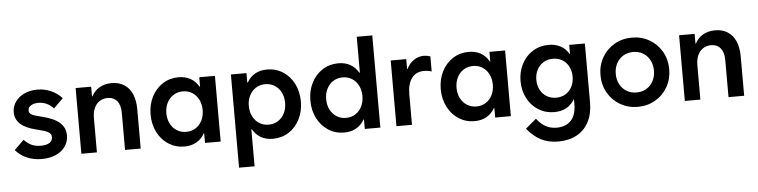

<svg xmlns="http://www.w3.org/2000/svg" viewBox="-51 -975 5789 1467"><g transform="rotate(-5 2843.0 -241.0)"><path d="M36.1 -72.3 110.4 -144.5Q139.2 -114.3 168.9 -101.1Q198.7 -87.9 238.3 -87.9Q281.2 -87.9 304.7 -103Q328.1 -118.2 328.1 -145.5Q328.1 -161.6 320.1 -172.1Q312 -182.6 293 -191.2Q273.9 -199.7 239.3 -208L213.9 -214.8Q53.2 -252.9 53.7 -360.4Q53.7 -404.8 78.9 -440.7Q104 -476.6 148.4 -497.1Q192.9 -517.6 248 -517.6Q302.2 -517.6 351.1 -496.3Q399.9 -475.1 436.5 -435.5L363.3 -363.3Q338.4 -389.6 310.1 -402.8Q281.7 -416 248 -416Q211.9 -416 189.9 -401.9Q168 -387.7 168 -364.3Q168 -351.6 174.6 -343.3Q181.2 -335 196.5 -328.1Q211.9 -321.3 240.2 -314.5L266.6 -307.6Q357.9 -285.6 400.6 -247.3Q443.4 -209 443.4 -149.4Q443.4 -101.6 417.5 -64.5Q391.6 -27.3 344.5 -6.8Q297.4 13.7 236.3 13.7Q174.8 13.7 123.5 -8.3Q72.3 -30.3 36.1 -72.3Z M541 -503.9H660.2V-429.7H663.6Q684.1 -470.7 724.4 -494.1Q764.6 -517.6 817.4 -517.6Q874 -517.6 914.3 -491.7Q954.6 -465.8 975.3 -417.2Q996.1 -368.7 996.1 -301.8V0H876V-282.2Q876.5 -341.8 850.8 -374.3Q825.2 -406.7 777.3 -407.2Q744.6 -406.7 718.3 -391.1Q691.9 -375.5 676 -342.8Q660.2 -310.1 660.2 -261.7V0H541Z M1493.2 -252Q1493.2 -296.9 1475.3 -332.3Q1457.5 -367.7 1426 -387.5Q1394.5 -407.2 1354.5 -407.2Q1314 -407.2 1282.2 -387.2Q1250.5 -367.2 1232.7 -332Q1214.8 -296.9 1214.8 -252Q1214.8 -207 1232.7 -171.9Q1250.5 -136.7 1282.2 -116.7Q1314 -96.7 1354.5 -96.7Q1394.5 -96.7 1426 -116.5Q1457.5 -136.2 1475.3 -171.6Q1493.2 -207 1493.2 -252ZM1489.3 0V-72.3H1485.4Q1460.9 -29.8 1421.9 -8.1Q1382.8 13.7 1331.1 13.7Q1263.2 13.7 1209.2 -21Q1155.3 -55.7 1124.5 -116.2Q1093.8 -176.8 1093.8 -252Q1093.8 -327.1 1124.5 -387.7Q1155.3 -448.2 1209.2 -482.9Q1263.2 -517.6 1331.1 -517.6Q1382.8 -517.6 1421.9 -495.8Q1460.9 -474.1 1485.4 -431.6H1489.3V-503.9H1609.4V0Z M1731.9 -503.9H1851.1V-431.6H1855.5Q1879.9 -474.6 1918.7 -496.1Q1957.5 -517.6 2009.3 -517.6Q2077.6 -517.6 2131.6 -482.9Q2185.5 -448.2 2216.1 -387.5Q2246.6 -326.7 2246.6 -252Q2246.6 -177.2 2216.1 -116.5Q2185.5 -55.7 2131.6 -21Q2077.6 13.7 2009.3 13.7Q1957.5 13.7 1918.7 -7.8Q1879.9 -29.3 1855.5 -72.3H1851.1V210.9H1731.9ZM2125.5 -252Q2125.5 -296.9 2107.9 -332Q2090.3 -367.2 2058.3 -387.2Q2026.4 -407.2 1985.8 -407.2Q1946.3 -407.2 1914.8 -387.5Q1883.3 -367.7 1865.2 -332.3Q1847.2 -296.9 1847.2 -252Q1847.2 -207 1865.2 -171.6Q1883.3 -136.2 1914.8 -116.5Q1946.3 -96.7 1985.8 -96.7Q2026.4 -96.7 2058.3 -116.7Q2090.3 -136.7 2107.9 -171.9Q2125.5 -207 2125.5 -252Z M2714.8 0V-72.3H2710.9Q2686.5 -29.8 2647.5 -8.1Q2608.4 13.7 2556.6 13.7Q2488.8 13.7 2434.8 -21Q2380.9 -55.7 2350.1 -116.2Q2319.3 -176.8 2319.3 -252Q2319.3 -327.1 2350.1 -387.7Q2380.9 -448.2 2434.8 -482.9Q2488.8 -517.6 2556.6 -517.6Q2608.4 -517.6 2647.5 -495.8Q2686.5 -474.1 2710.9 -431.6H2714.8V-707H2834V0ZM2718.8 -252Q2718.8 -296.9 2700.9 -332.3Q2683.1 -367.7 2651.6 -387.5Q2620.1 -407.2 2580.1 -407.2Q2539.6 -407.2 2507.8 -387.2Q2476.1 -367.2 2458.3 -332Q2440.4 -296.9 2440.4 -252Q2440.4 -207 2458.3 -171.9Q2476.1 -136.7 2507.8 -116.7Q2539.6 -96.7 2580.1 -96.7Q2620.1 -96.7 2651.6 -116.5Q2683.1 -136.2 2700.9 -171.6Q2718.8 -207 2718.8 -252Z M2957.5 -503.9H3076.7V-428.7H3080.6Q3100.6 -469.7 3135.3 -493.7Q3169.9 -517.6 3212.4 -517.6Q3236.8 -517.6 3262.2 -508.8V-393.6Q3233.9 -402.3 3204.6 -402.3Q3143.6 -402.3 3110.4 -358.9Q3077.1 -315.4 3076.7 -235.4V0H2957.5Z M3718.8 -252Q3718.8 -296.9 3700.9 -332.3Q3683.1 -367.7 3651.6 -387.5Q3620.1 -407.2 3580.1 -407.2Q3539.6 -407.2 3507.8 -387.2Q3476.1 -367.2 3458.3 -332Q3440.4 -296.9 3440.4 -252Q3440.4 -207 3458.3 -171.9Q3476.1 -136.7 3507.8 -116.7Q3539.6 -96.7 3580.1 -96.7Q3620.1 -96.7 3651.6 -116.5Q3683.1 -136.2 3700.9 -171.6Q3718.8 -207 3718.8 -252ZM3714.8 0V-72.3H3710.9Q3686.5 -29.8 3647.5 -8.1Q3608.4 13.7 3556.6 13.7Q3488.8 13.7 3434.8 -21Q3380.9 -55.7 3350.1 -116.2Q3319.3 -176.8 3319.3 -252Q3319.3 -327.1 3350.1 -387.7Q3380.9 -448.2 3434.8 -482.9Q3488.8 -517.6 3556.6 -517.6Q3608.4 -517.6 3647.5 -495.8Q3686.5 -474.1 3710.9 -431.6H3714.8V-503.9H3835V0Z M4331.5 -259.8Q4331.5 -303.2 4313.7 -337.4Q4295.9 -371.6 4264.4 -390.4Q4232.9 -409.2 4192.9 -409.2Q4152.3 -409.2 4120.6 -390.1Q4088.9 -371.1 4071 -337.2Q4053.2 -303.2 4053.2 -259.8Q4053.2 -216.3 4071 -182.4Q4088.9 -148.4 4120.6 -129.4Q4152.3 -110.4 4192.9 -110.4Q4232.9 -110.4 4264.4 -129.2Q4295.9 -147.9 4313.7 -182.1Q4331.5 -216.3 4331.5 -259.8ZM3941.9 105.5 4023.9 36.1Q4057.6 79.1 4093.5 98.4Q4129.4 117.7 4176.3 118.2Q4249.5 117.7 4288.3 74.2Q4327.1 30.8 4326.7 -50.8V-85H4323.7Q4299.3 -43.9 4260.3 -22.9Q4221.2 -2 4169.4 -2Q4101.6 -2 4047.6 -35.6Q3993.7 -69.3 3962.9 -128.2Q3932.1 -187 3932.1 -259.8Q3932.1 -332.5 3962.9 -391.4Q3993.7 -450.2 4047.6 -483.9Q4101.6 -517.6 4169.4 -517.6Q4221.2 -517.6 4260.3 -496.6Q4299.3 -475.6 4323.7 -434.6H4326.7V-503.9H4446.8V-50.8Q4446.8 34.7 4414.6 96.7Q4382.3 158.7 4322.3 191.7Q4262.2 224.6 4180.2 224.6Q4105.5 224.6 4048.3 195.6Q3991.2 166.5 3941.9 105.5Z M4544.4 -252Q4544.4 -326.7 4579.1 -387.5Q4613.8 -448.2 4674.1 -482.9Q4734.4 -517.6 4808.1 -517.6Q4881.8 -517.6 4942.1 -482.9Q5002.4 -448.2 5037.1 -387.5Q5071.8 -326.7 5071.8 -252Q5071.8 -177.2 5037.1 -116.5Q5002.4 -55.7 4942.1 -21Q4881.8 13.7 4808.1 13.7Q4734.4 13.7 4674.1 -21Q4613.8 -55.7 4579.1 -116.5Q4544.4 -177.2 4544.4 -252ZM4954.6 -252Q4954.6 -296.9 4935.8 -332.3Q4917 -367.7 4883.8 -387.5Q4850.6 -407.2 4808.1 -407.2Q4765.6 -407.2 4732.4 -387.5Q4699.2 -367.7 4680.4 -332.3Q4661.6 -296.9 4661.6 -252Q4661.6 -207 4680.4 -171.6Q4699.2 -136.2 4732.4 -116.5Q4765.6 -96.7 4808.1 -96.7Q4850.6 -96.7 4883.8 -116.5Q4917 -136.2 4935.8 -171.6Q4954.6 -207 4954.6 -252Z M5169.4 -503.9H5288.6V-429.7H5292Q5312.5 -470.7 5352.8 -494.1Q5393.1 -517.6 5445.8 -517.6Q5502.4 -517.6 5542.7 -491.7Q5583 -465.8 5603.8 -417.2Q5624.5 -368.7 5624.5 -301.8V0H5504.4V-282.2Q5504.9 -341.8 5479.2 -374.3Q5453.6 -406.7 5405.8 -407.2Q5373 -406.7 5346.7 -391.1Q5320.3 -375.5 5304.4 -342.8Q5288.6 -310.1 5288.6 -261.7V0H5169.4Z"/></g></svg>

Font: Wanted Sans SemiBold
Style: Regular
Weight: 600
Designer: Original Design by Kil Hyung-jin and Kang Hanbin, Wanted Lab, Inc; Hangeul from Source Han Sans by Jang Soo-young and Ka
Foundry: Wanted Lab, Inc.
Version: Version 1.003